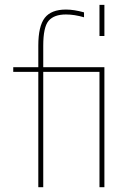

<svg xmlns="http://www.w3.org/2000/svg" viewBox="-20 -780 540 800"><path d="M394.5 -629.9V-759.8H415V-629.9ZM160.2 -500H415V0H394.5V-480.5H160.2V0H139.6V-480.5H35.2V-500H139.6V-589.8Q139.6 -670.9 166.5 -705.6Q193.4 -740.2 254.9 -740.2Q288.1 -740.2 330.1 -728.5V-708Q290 -719.7 254.9 -719.7Q205.1 -719.7 182.6 -693.4Q160.2 -667 160.2 -589.8Z"/></svg>

Font: Mgen+ 1mn thin
Style: Regular
Weight: 100
Designer: [Source Han Sans]
Ryoko NISHIZUKA  (kana & ideographs); Paul D. Hunt (Latin, Greek & Cyrillic); Wenlong ZHANG  (bopomofo
Version: Version 1.059.20150602